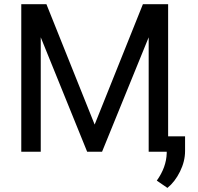

<svg xmlns="http://www.w3.org/2000/svg" viewBox="-20 -731 954 925"><path d="M203.6 -710.9 436 -130.9 668.5 -710.9H790V0H696.3V-551.3L471.7 0H399.9L176.3 -551.3V0H82.5V-710.9ZM786.6 174.3 735.4 139.2Q781.2 75.2 783.2 7.3V-74.2H871.6V-3.4Q871.6 45.9 847.4 95.2Q823.2 144.5 786.6 174.3Z"/></svg>

Font: MAUL
Style: Regular
Weight: 400
Designer: MAUL
Version: Version 1.0; 2020; ttfautohint (v1.8.3)